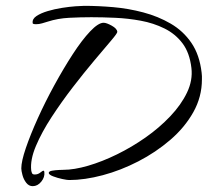

<svg xmlns="http://www.w3.org/2000/svg" viewBox="-20 -626 712 658"><path d="M217 -9Q210 -9 193.5 -12.5Q177 -16 162.5 -21.5Q148 -27 147 -33Q147 -39 158.5 -41Q170 -43 182.5 -43.5Q195 -44 197 -44Q234 -44 282 -58Q330 -72 381 -97Q432 -122 479 -155Q526 -188 563.5 -227.5Q601 -267 621 -309Q641 -351 636 -393Q630 -445 605.5 -477.5Q581 -510 543.5 -528.5Q506 -547 462.5 -555Q419 -563 375 -565Q331 -567 293 -567Q256 -567 217 -565Q178 -563 144 -552Q134 -549 124 -546Q114 -543 103 -543Q102 -543 97 -543.5Q92 -544 92 -547Q90 -561 105 -571Q120 -581 143.5 -588Q167 -595 192.5 -599Q218 -603 239 -604.5Q260 -606 269 -606Q316 -606 368 -601.5Q420 -597 471 -583.5Q522 -570 565 -545Q608 -520 636 -479Q664 -438 671 -377Q672 -371 672 -365Q672 -359 672 -354Q672 -294 642.5 -241.5Q613 -189 563.5 -146.5Q514 -104 454 -73Q394 -42 332 -25.5Q270 -9 217 -9ZM92 12Q79 12 70 0.5Q61 -11 57 -26Q53 -41 53 -49Q53 -73 68.5 -118.5Q84 -164 109.5 -220.5Q135 -277 166.5 -334.5Q198 -392 229.5 -440.5Q261 -489 289 -518.5Q317 -548 335 -548Q345 -548 363 -538Q381 -528 382 -517Q383 -513 360.5 -486.5Q338 -460 303 -418.5Q268 -377 229.5 -327Q191 -277 157 -225Q123 -173 103 -125.5Q83 -78 87 -42Q88 -36 90 -32Q92 -28 99 -28Q110 -28 118 -34.5Q126 -41 129 -41Q131 -41 131.5 -38.5Q132 -36 132 -36Q134 -19 121.5 -3.5Q109 12 92 12Z"/></svg>

Font: Hurricane
Style: Regular
Weight: 400
Designer: Robert E. Leuschke
Foundry: Robert E. Leuschke
Version: Version 1.010; ttfautohint (v1.8.3)